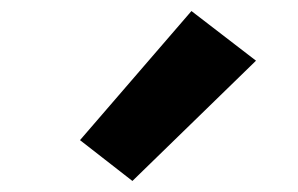

<svg xmlns="http://www.w3.org/2000/svg" viewBox="-20 -848 540 348"><path d="M220 -520 125 -594 327 -828 444 -738Z"/></svg>

Font: Iosevka Aile Heavy
Style: Regular
Weight: 900
Designer: Belleve Invis
Foundry: Belleve Invis
Version: Version 31.1.0; ttfautohint (v1.8.4)